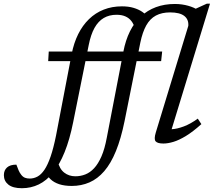

<svg xmlns="http://www.w3.org/2000/svg" viewBox="-190 -748 1128 1014"><path d="M64.5 -425 67.5 -476H666.5L661 -425ZM51 158 115 103.5Q124 144 149 163.5Q174 183 208 183Q235.5 183 260.5 173.2Q285.5 163.5 307 140.5Q328.5 117.5 345.8 78Q363 38.5 374 -21L461.5 -475Q473 -535.5 496.2 -582.2Q519.5 -629 554 -661.2Q588.5 -693.5 633.5 -710.2Q678.5 -727 734 -727Q753 -727 770.5 -724.5Q788 -722 804 -717.5Q820 -713 834 -706.8Q848 -700.5 859.5 -692.5L819.5 -691L902 -728.5H919L716.5 -65.5Q745.5 -67 781.2 -80.5Q817 -94 854.5 -121.5L873.5 -92.5Q828.5 -52 791.8 -29.8Q755 -7.5 725.8 1.2Q696.5 10 673 10Q642 10 632 -1.5Q622 -13 633 -49L804.5 -611.5Q807 -645.5 783 -664Q759 -682.5 708.5 -682.5Q664.5 -682.5 633.2 -665.8Q602 -649 582.2 -613.5Q562.5 -578 551 -522.5L468 -109Q449 -15.5 422.2 50Q395.5 115.5 360.5 156Q325.5 196.5 282.5 215.2Q239.5 234 189 234Q150.5 234 122.5 224.8Q94.5 215.5 76.5 198.2Q58.5 181 51 158ZM196.5 -103Q178 -10.5 151.2 55.5Q124.5 121.5 90.2 163.8Q56 206 14.8 226Q-26.5 246 -74.5 246Q-122 246 -145.8 227Q-169.5 208 -169.5 177Q-169.5 151.5 -153 136.5Q-136.5 121.5 -103.5 121.5Q-97.5 138 -91.8 151.5Q-86 165 -77.5 175.5Q-69 186.5 -58 190.8Q-47 195 -33 195Q-11.5 195 8 184.5Q27.5 174 44.8 148.5Q62 123 77.2 78.8Q92.5 34.5 106 -32.5L188.5 -463Q200 -521.5 223 -567.8Q246 -614 280 -647Q314 -680 357.8 -697.2Q401.5 -714.5 454 -714.5Q489 -714.5 515.5 -706.5Q542 -698.5 560.8 -685.8Q579.5 -673 589.5 -657.5L522.5 -596Q517 -620 504.2 -636.5Q491.5 -653 472 -661.5Q452.5 -670 425.5 -670Q387 -670 358 -653Q329 -636 309.2 -600.8Q289.5 -565.5 278.5 -510Z"/></svg>

Font: Newsreader 11pt
Style: Italic
Weight: 400
Italic angle: -17°
Version: Version 1.003